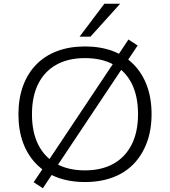

<svg xmlns="http://www.w3.org/2000/svg" viewBox="-20 -960 903 1021"><path d="M432 8Q350 8 284.5 -16.5Q219 -41 173 -88Q127 -135 102.5 -201.5Q78 -268 78 -352Q78 -436 102.5 -503Q127 -570 173 -617Q219 -664 284.5 -688.5Q350 -713 432 -713Q514 -713 579.5 -688.5Q645 -664 691 -617Q737 -570 761.5 -503.5Q786 -437 786 -353Q786 -269 761 -202Q736 -135 690.5 -88Q645 -41 579.5 -16.5Q514 8 432 8ZM432 -54Q520 -54 583 -89Q646 -124 680 -191Q714 -258 714 -353Q714 -449 680.5 -515.5Q647 -582 584 -616.5Q521 -651 432 -651Q343 -651 280 -616Q217 -581 183.5 -514.5Q150 -448 150 -352Q150 -257 183.5 -190.5Q217 -124 280 -89Q343 -54 432 -54ZM208 41 159 9 218 -79 241 -111 587 -630 604 -661 663 -750 712 -718 653 -630 631 -598 285 -79 267 -48ZM403 -765 535 -940H619L461 -765Z"/></svg>

Font: Nunito Sans 10pt SemiExpanded Light
Style: Regular
Weight: 300
Width: 6
Designer: Vernon Adams
Foundry: Vernon Adams
Version: Version 3.101;gftools[0.9.27]